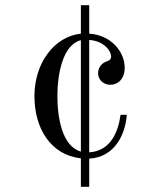

<svg xmlns="http://www.w3.org/2000/svg" viewBox="-20 -596 620 736"><path d="M112 -228C112 -104 174 -2 290 11V120H322V12C421 7 461 -83 466 -156H442C434 -93 405 -17 322 -12V-443C383 -438 406 -398 406 -379C406 -371 402 -365 390 -361C374 -356 356 -341 356 -315C356 -291 376 -271 403 -271C432 -271 458 -293 458 -337C458 -394 410 -461 322 -467V-576H290V-467C187 -456 112 -353 112 -228ZM200 -228C200 -313 221 -425 290 -442V-15C218 -35 200 -145 200 -228Z"/></svg>

Font: Old Standard
Style: Regular
Weight: 400
Designer: Alexey Kryukov <alexios@thessalonica.org.ru>
Version: Version 2.0